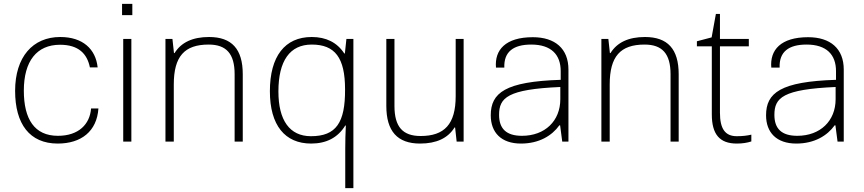

<svg xmlns="http://www.w3.org/2000/svg" viewBox="-20 -731 4457 991"><path d="M278 10C399 10 480 -53 488 -171H450C444 -90 386 -30 279 -30C158 -30 103 -116 103 -263C103 -416 170 -500 290 -500C386 -500 430 -453 444 -383H484C474 -478 407 -540 291 -540C149 -540 58 -437 58 -262C58 -91 133 10 278 10Z M610 -653H663V-711H610ZM616 0H658V-530H616Z M834 0H877V-295C877 -440 932 -501 1057 -501C1148 -501 1191 -454 1191 -348V0H1233V-348C1233 -478 1176 -540 1059 -540C974 -540 915 -512 881 -457H878L870 -530H834Z M1762 240H1804V-530H1768L1760 -455H1757C1720 -512 1663 -540 1589 -540C1450 -540 1373 -440 1373 -260C1373 -84 1451 10 1586 10C1665 10 1724 -21 1762 -83H1765C1763 -42 1762 -2 1762 37ZM1585 -28C1475 -28 1417 -110 1417 -259C1417 -417 1476 -501 1589 -501C1709 -501 1761 -433 1761 -270C1762 -98 1715 -28 1585 -28Z M2148 10C2233 10 2292 -18 2326 -73H2329L2337 0H2373V-530H2332V-235C2332 -90 2274 -29 2151 -29C2059 -29 2016 -76 2016 -184V-530H1974V-184C1974 -54 2031 10 2148 10Z M2669 10C2763 10 2829 -31 2867 -84H2871L2882 0H2914V-372C2914 -480 2845 -539 2730 -539C2589 -539 2532 -473 2540 -382H2583C2580 -464 2630 -501 2722 -501C2825 -501 2874 -449 2874 -364V-319C2588 -310 2513 -252 2513 -136C2513 -47 2567 10 2669 10ZM2674 -30C2593 -30 2556 -67 2556 -138C2556 -227 2600 -270 2872 -282V-219C2872 -107 2793 -30 2674 -30Z M3084 0H3127V-295C3127 -440 3182 -501 3307 -501C3398 -501 3441 -454 3441 -348V0H3483V-348C3483 -478 3426 -540 3309 -540C3224 -540 3165 -512 3131 -457H3128L3120 -530H3084Z M3783 10C3812 10 3837 6 3858 -1V-36C3837 -31 3813 -28 3783 -28C3723 -28 3696 -66 3696 -149V-492H3845V-530H3696V-659H3675L3653 -538L3577 -518V-492H3654V-141C3654 -38 3694 10 3783 10Z M4090 10C4184 10 4250 -31 4288 -84H4292L4303 0H4335V-372C4335 -480 4266 -539 4151 -539C4010 -539 3953 -473 3961 -382H4004C4001 -464 4051 -501 4143 -501C4246 -501 4295 -449 4295 -364V-319C4009 -310 3934 -252 3934 -136C3934 -47 3988 10 4090 10ZM4095 -30C4014 -30 3977 -67 3977 -138C3977 -227 4021 -270 4293 -282V-219C4293 -107 4214 -30 4095 -30Z"/></svg>

Font: Kathrein 35 Thin
Style: Regular
Weight: 250
Designer: Lazydogs Typefoundry, based on Open Sans by Ascender Corporation
Foundry: Lazydogs Typefoundry
Version: Version 1.003;PS 001.003;hotconv 1.0.88;makeotf.lib2.5.64775